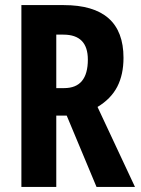

<svg xmlns="http://www.w3.org/2000/svg" viewBox="-20 -734 552 754"><path d="M230 -714Q465 -714 465 -507Q465 -441 440.5 -393.5Q416 -346 363 -314L510 0H359L242 -280H201V0H64V-714ZM229 -598H201V-388H232Q325 -388 325 -500Q325 -598 229 -598Z"/></svg>

Font: Noto Sans Arabic ExtCond
Style: Bold
Weight: 700
Width: 2
Designer: Monotype Design Team, Nadine Chahine, Nizar Qandah and Khaled Hosny
Foundry: Monotype Imaging Inc.
Version: Version 2.012; ttfautohint (v1.8.4.7-5d5b)